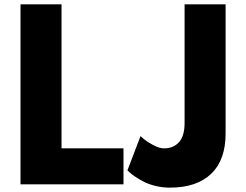

<svg xmlns="http://www.w3.org/2000/svg" viewBox="-20 -845 1129 880"><path d="M1014 -825V-233Q1014 -112 948 -48.5Q882 15 758 15Q724 15 692 7Q660 -1 638 -12.5Q616 -24 598.5 -36Q581 -48 573 -56L564 -64L624 -221Q631 -215 642 -205.5Q653 -196 681.5 -180.5Q710 -165 732 -165Q775 -165 800.5 -193.5Q826 -222 826 -281V-825ZM262 -825V-165H546V0H74V-825Z"/></svg>

Font: Hussar
Style: BoldWeb
Weight: 700
Foundry: Cannot Into Space Fonts
Version: Version 2.00